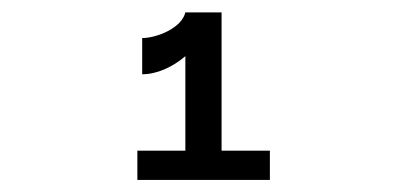

<svg xmlns="http://www.w3.org/2000/svg" viewBox="-20 -848 660 318"><path d="M207.5 -550H427V-598.5H347V-827.5H287C281 -801.5 239.5 -785 215.5 -785V-725C240 -725 266 -737 287 -755V-598.5H207.5Z"/></svg>

Font: FontWithASyntaxHighlighterNightOwl
Style: Regular
Weight: 400
Designer: Riley Cran & the Lettermatic Team
Foundry: Lettermatic
Version: Version 1.000 (FontWithASyntaxHighlighterNightOwl)